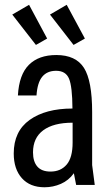

<svg xmlns="http://www.w3.org/2000/svg" viewBox="-20 -782 474 812"><path d="M55.7 -378.3H134.4Q138 -432.6 158.7 -457.6Q179.4 -482.6 217.3 -482.6Q258.1 -482.6 272 -449.1Q285.9 -415.6 286.4 -323Q172.7 -323 105.4 -274.9Q38.1 -226.7 38.1 -133Q38.1 -67 72.5 -28.5Q106.9 10 168.3 10Q204.3 10 237.4 -4.4Q270.6 -18.9 292.4 -49.4L302 0H380.7L369.7 -83.9V-307.7Q369.7 -440.4 335.1 -494.9Q300.4 -549.3 218.1 -549.3Q143.9 -549.3 102.3 -507.9Q60.7 -466.6 55.7 -378.3ZM287.1 -263.1V-179.4Q287.1 -115.3 261.9 -85.9Q236.7 -56.4 193.6 -56.4Q156.3 -56.4 137.9 -77.6Q119.6 -98.7 119.6 -137.7Q119.6 -198.9 162.9 -231Q206.3 -263.1 287.1 -263.1ZM339 -619 262.1 -761.7 191.4 -720.4 291.1 -592ZM179.4 -619 102.9 -761.7 31.9 -720.4 131.9 -592Z"/></svg>

Font: Secuela Black
Style: Regular
Weight: 900
Designer: Fernando Haro
Foundry: deFharo
Version: Version 1.704